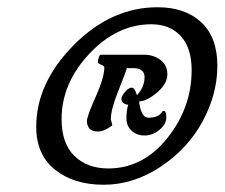

<svg xmlns="http://www.w3.org/2000/svg" viewBox="-20 -724 620 530"><path d="M80 -374Q80 -495 183.5 -599.5Q287 -704 415 -704Q491 -704 535.5 -662.5Q580 -621 580 -542.5Q580 -464 539 -388.5Q498 -313 423 -263.5Q348 -214 266 -214Q184 -214 132 -255.5Q80 -297 80 -374ZM279 -259Q375 -259 442 -343Q509 -427 509 -530Q509 -592 479 -624.5Q449 -657 398 -657Q303 -657 226.5 -575.5Q150 -494 150 -395Q150 -328 185.5 -293.5Q221 -259 279 -259ZM358 -461Q379 -484 379 -511Q379 -536 347 -536H330Q327 -524 306.5 -473Q286 -422 286 -395L290 -378Q268 -361 251 -361Q234 -361 227 -369Q220 -377 220 -390Q220 -403 244 -456.5Q268 -510 268 -538Q268 -542 259 -545.5Q250 -549 250 -553Q250 -557 252.5 -565Q255 -573 258 -573H377Q404 -573 423 -558.5Q442 -544 442 -518.5Q442 -493 414 -469Q386 -445 364 -444Q369 -399 390 -399Q418 -399 428 -416Q430 -418 432 -418Q439 -418 439 -399.5Q439 -381 420 -365.5Q401 -350 379.5 -350Q358 -350 343.5 -363Q329 -376 329 -397.5Q329 -419 334 -435Q327 -435 321 -439.5Q315 -444 315 -451Q315 -458 325 -470Q335 -482 343.5 -482Q352 -482 358 -461Z"/></svg>

Font: Clara
Style: Regular
Weight: 400
Designer: Proyecto DEMO
Foundry: Proyecto DEMO
Version: Version 1.002